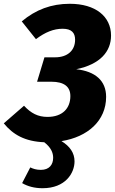

<svg xmlns="http://www.w3.org/2000/svg" viewBox="-52 -733 607 1015"><path d="M351 -367C478 -393 535 -461 535 -545C535 -646 453 -713 317 -713C219 -713 137 -682 63 -620L138 -526C187 -563 232 -581 279 -581C327 -581 345 -559 345 -523C345 -467 306 -430 239 -430H183L144 -301H219C288 -301 320 -274 320 -225C320 -161 279 -115 199 -115C149 -115 112 -134 75 -174L-32 -81C17 -21 80 15 182 19C218 47 229 75 229 101C229 138 208 165 164 165C139 165 123 159 108 152L65 235C94 252 130 262 173 262C294 262 342 182 342 120C342 75 317 40 273 13C412 -9 509 -95 509 -221C509 -307 451 -356 351 -367Z"/></svg>

Font: Fira Sans ExtraBold
Style: Italic
Weight: 800
Italic angle: -8°
Designer: bBox Type GmbH & Carrois Corporate GbR & Edenspiekermann AG
Foundry: bBox Type GmbH & Carrois Corporate GbR & Edenspiekermann AG
Version: Version 4.301;PS 004.301;hotconv 1.0.88;makeotf.lib2.5.64775